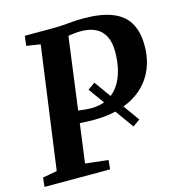

<svg xmlns="http://www.w3.org/2000/svg" viewBox="-116 -847 876 944"><g transform="rotate(-15 322.5 -375.5)"><path d="M530.5 -199.8 494.2 -173.8 327.4 -405.7 363.8 -431.7ZM-5.3 0 -0.5 -46.4 72.7 -59.8 157.9 -682 87.1 -693.4 93.2 -743H234.7Q277.7 -743 315.5 -747Q353.3 -751 391.2 -751Q481.8 -751 538.2 -728.9Q594.7 -706.8 621.3 -663.1Q647.9 -619.4 649.6 -554.9Q651.3 -497.4 636.3 -450.1Q621.3 -402.7 592.2 -366.5Q563.2 -330.2 521.5 -305.4Q479.9 -280.6 427.7 -268Q375.6 -255.4 314.9 -255.4Q301 -255.4 280.7 -256.2Q260.4 -257.1 242.4 -258.2Q224.4 -259.3 216.9 -259.8L215.4 -326Q227.4 -323.7 244.5 -321Q261.5 -318.3 281 -316.4Q300.5 -314.4 319.3 -314.4Q354.3 -314.6 382.9 -325.1Q411.5 -335.6 433.7 -355.9Q455.9 -376.2 471 -405.1Q486 -434 493.9 -470.6Q501.7 -507.3 502.2 -550.7Q502.4 -600.4 486 -632.1Q469.7 -663.7 438.5 -678.7Q407.4 -693.8 362.5 -693.3Q347.9 -693.2 330 -691.4Q312.1 -689.5 292.5 -685.7Q273 -681.9 253 -674.8L305.6 -726.9L216.8 -59.8L333.1 -46.4L328.3 0Z"/></g></svg>

Font: Merriweather Light
Style: Italic
Weight: 300
Italic angle: -7.8°
Designer: Eben Sorkin
Foundry: Eben Sorkin
Version: Version 2.101